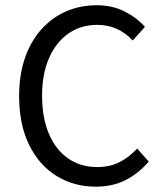

<svg xmlns="http://www.w3.org/2000/svg" viewBox="-20 -688 611 720"><path d="M339 12Q256.8 12 191.6 -28.4Q126.5 -68.7 89.1 -145Q51.7 -221.3 51.7 -327.7Q51.7 -406.9 73.4 -470Q95 -533.2 134.8 -577.5Q174.5 -621.9 227.4 -645.1Q280.2 -668.3 342.6 -668.3Q402.3 -668.3 448.5 -644.4Q494.8 -620.5 523.5 -587.3L477.7 -536Q451.9 -564.3 418.5 -579.5Q385.1 -594.8 344.4 -594.8Q283.1 -594.8 236.6 -562.3Q190.1 -529.8 164 -470.4Q137.8 -411.1 137.8 -329.5Q137.8 -246.8 163.2 -186.7Q188.5 -126.7 235.1 -94.1Q281.8 -61.5 344.7 -61.5Q391 -61.5 427.3 -79.5Q463.5 -97.5 494.4 -130.9L537.9 -82Q499.1 -37.2 450.8 -12.6Q402.6 12 339 12Z"/></svg>

Font: SourceSans3VF
Style: Regular
Weight: 200
Designer: Paul D. Hunt
Foundry: Adobe
Version: Version 3.052;hotconv 1.1.0;makeotfexe 2.6.0